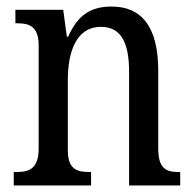

<svg xmlns="http://www.w3.org/2000/svg" viewBox="-20 -566 594 586"><path d="M22 0H258V-41H253C215 -41 187 -49 187 -108V-321C187 -405 211 -484 288 -484C352 -484 374 -432 374 -346V0H530V-41H526C488 -41 463 -50 463 -113V-349C463 -486 411 -546 321 -546C261 -546 219 -524 188 -454H184L173 -536H27V-495H32C69 -495 98 -486 98 -427V-113C98 -50 68 -41 30 -41H22Z"/></svg>

Font: Noto Serif Ethiopic Cn
Style: Regular
Weight: 400
Width: 3
Designer: Monotype Design Team
Foundry: Monotype Imaging Inc.
Version: Version 2.102